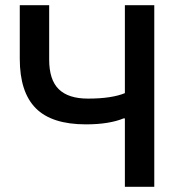

<svg xmlns="http://www.w3.org/2000/svg" viewBox="-20 -718 699 738"><path d="M460 -263H455Q429 -252 392.5 -246Q356 -240 310 -240Q179 -240 117.5 -302Q56 -364 56 -492V-698H169V-489Q169 -411 206 -375Q243 -339 318 -339Q365 -339 400.5 -344.5Q436 -350 460 -360V-698H573V0H460Z"/></svg>

Font: IBMPlexSans-Medium
Style: Regular
Weight: 500
Designer: Mike Abbink, Paul van der Laan, Pieter van Rosmalen
Foundry: Bold Monday
Version: Version 3.1